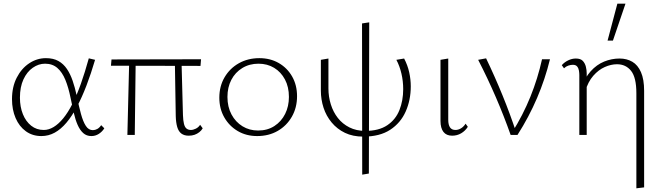

<svg xmlns="http://www.w3.org/2000/svg" viewBox="-20 -731 3584 1040"><path d="M204 6Q156 6 120 -20Q84 -46 64.5 -91.5Q45 -137 45 -194Q45 -260 70.5 -310Q96 -360 138 -388Q180 -416 229 -416Q269 -416 296.5 -400.5Q324 -385 342.5 -357.5Q361 -330 373.5 -293.5Q386 -257 395 -215Q407 -156 418.5 -114Q430 -72 445 -49Q460 -26 483 -26Q495 -26 507 -32.5Q519 -39 528 -53L545 -36Q534 -18 515.5 -6Q497 6 475 6Q449 6 431 -10Q413 -26 400.5 -54.5Q388 -83 379.5 -120.5Q371 -158 362 -202Q351 -257 334 -298.5Q317 -340 290.5 -363Q264 -386 224 -386Q189 -386 157.5 -364Q126 -342 107 -301Q88 -260 88 -202Q88 -152 104 -112.5Q120 -73 149 -50Q178 -27 217 -27Q244 -27 270.5 -43Q297 -59 322.5 -90Q348 -121 372 -168Q396 -215 418 -277Q440 -339 461 -415L495 -407Q473 -332 448.5 -268Q424 -204 397 -153Q370 -102 340 -66.5Q310 -31 276.5 -12.5Q243 6 204 6Z M670 0 680 -407H715L710 0ZM581 -375 584 -409 1069 -410 1066 -374ZM932 -102 927 -407H963L971 -108Q972 -78 976.5 -60Q981 -42 990.5 -34.5Q1000 -27 1014 -27Q1026 -27 1040.5 -34Q1055 -41 1064 -55L1078 -36Q1071 -24 1059.5 -15Q1048 -6 1034 -1Q1020 4 1002 4Q978 4 962.5 -7.5Q947 -19 940 -43Q933 -67 932 -102Z M1373 6Q1314 6 1268 -21Q1222 -48 1195 -95Q1168 -142 1168 -202Q1168 -264 1196.5 -312.5Q1225 -361 1274 -388.5Q1323 -416 1385 -416Q1444 -416 1490 -389.5Q1536 -363 1562.5 -316.5Q1589 -270 1589 -210Q1589 -148 1561 -99Q1533 -50 1484.5 -22Q1436 6 1373 6ZM1378 -24Q1429 -24 1466.5 -48.5Q1504 -73 1524.5 -114Q1545 -155 1545 -206Q1545 -260 1523.5 -300.5Q1502 -341 1465 -363.5Q1428 -386 1380 -386Q1331 -386 1292.5 -362.5Q1254 -339 1233 -298.5Q1212 -258 1212 -206Q1212 -152 1234 -111Q1256 -70 1293.5 -47Q1331 -24 1378 -24Z M1948 9Q1891 9 1848.5 -11.5Q1806 -32 1776.5 -67.5Q1747 -103 1732.5 -147.5Q1718 -192 1718 -240V-407L1759 -414V-252Q1759 -207 1772 -165.5Q1785 -124 1810 -92Q1835 -60 1872.5 -41Q1910 -22 1959 -22Q2032 -22 2077.5 -52.5Q2123 -83 2143.5 -134.5Q2164 -186 2164 -248Q2164 -291 2154.5 -332Q2145 -373 2127 -407L2169 -414Q2188 -378 2196.5 -339.5Q2205 -301 2205 -263Q2205 -189 2177.5 -127Q2150 -65 2093.5 -28Q2037 9 1948 9ZM1942 215 1941 -604 1980 -610 1978 209Z M2429 4Q2398 4 2382 -16.5Q2366 -37 2366 -76V-407L2408 -414V-82Q2408 -55 2417.5 -41Q2427 -27 2447 -27Q2462 -27 2476.5 -35.5Q2491 -44 2502 -61L2514 -44Q2500 -22 2478 -9Q2456 4 2429 4Z M2746 0Q2710 -102 2666 -204Q2622 -306 2570 -407L2613 -415Q2661 -315 2702 -214.5Q2743 -114 2776 -14H2754Q2813 -108 2853 -207Q2893 -306 2916 -410H2959Q2933 -303 2889 -200Q2845 -97 2783 0Z M3427 289V-226Q3427 -311 3398.5 -347Q3370 -383 3322 -383Q3290 -383 3256 -368Q3222 -353 3193.5 -320.5Q3165 -288 3150 -236L3127 -251Q3147 -309 3179.5 -345Q3212 -381 3252.5 -397.5Q3293 -414 3336 -414Q3375 -414 3405 -396.5Q3435 -379 3452 -340Q3469 -301 3469 -239V284ZM3118 0V-325Q3118 -335 3116 -348Q3114 -361 3106.5 -370.5Q3099 -380 3083 -380Q3071 -380 3058 -375.5Q3045 -371 3035 -361L3023 -378Q3037 -394 3057.5 -404Q3078 -414 3099 -414Q3125 -414 3137 -401Q3149 -388 3153.5 -369.5Q3158 -351 3158 -334V0ZM3271 -511 3324 -711H3368L3300 -511Z"/></svg>

Font: Ysabeau ExtraLight
Style: Regular
Weight: 250
Designer: Christian Thalmann (Catharsis Fonts)
Version: Version 2.002